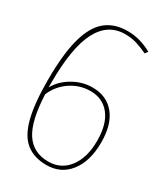

<svg xmlns="http://www.w3.org/2000/svg" viewBox="-180 -791 767 882"><g transform="rotate(30 203.5 -350.0)"><path d="M214 10Q148 10 106 -23.5Q64 -57 44.5 -132Q25 -207 25 -332Q25 -468 47.5 -551.5Q70 -635 115.5 -672.5Q161 -710 230 -710Q266 -710 297.5 -701Q329 -692 360 -675L349 -660Q319 -674 291 -683Q263 -692 228 -692Q137 -692 91 -603.5Q45 -515 45 -329Q45 -316 45 -304Q69 -348 118 -376.5Q167 -405 221 -405Q296 -405 338.5 -353Q381 -301 381 -206Q381 -107 336 -48.5Q291 10 214 10ZM221 -386Q165 -386 117.5 -354.5Q70 -323 47 -269Q53 -130 93.5 -69Q134 -8 213 -8Q281 -8 321 -61Q361 -114 361 -203Q361 -291 323.5 -338.5Q286 -386 221 -386Z"/></g></svg>

Font: Georama SemiCondensed Thin
Style: Regular
Weight: 100
Width: 4
Designer: Jean-Baptiste Levee
Foundry: Production Type
Version: Version 1.000